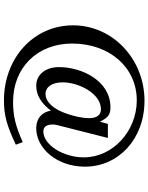

<svg xmlns="http://www.w3.org/2000/svg" viewBox="90 -821 750 970"><g transform="rotate(90 465.0 -336.0)"><path d="M698 -76C617 -39 563 -27 495 -27C320 -27 200 -151 200 -325C200 -515 321 -652 487 -652C643 -652 775 -530 775 -385C775 -279 711 -180 644 -180C620 -180 609 -197 609 -228C609 -234 610 -241 611 -246L677 -506H606L595 -466C573 -509 558 -519 522 -519C389 -519 319 -376 319 -258C319 -194 355 -144 413 -144C463 -144 504 -172 539 -218C546 -173 578 -144 628 -144C730 -144 822 -249 822 -390C822 -560 682 -691 489 -691C279 -691 108 -531 108 -330C108 -130 274 19 487 19C562 19 614 5 711 -41ZM577 -411C577 -369 560 -303 538 -259C516 -216 486 -191 455 -191C419 -191 396 -224 396 -278C396 -358 452 -471 532 -471C561 -471 577 -450 577 -411Z"/></g></svg>

Font: XITS
Style: Bold
Weight: 700
Designer: MicroPress Inc., with final additions and corrections provided by Coen Hoffman, Elsevier (retired)
Version: Version 1.107